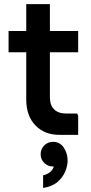

<svg xmlns="http://www.w3.org/2000/svg" viewBox="-20 -656 442 934"><path d="M269.7 0Q196.3 0 152 -46.3Q107.7 -92.7 107.7 -172V-636H222.7V-183.7Q222.7 -144.3 243.2 -124Q263.7 -103.7 302.7 -103.7H355.3L360.3 -92.7V0ZM21.7 -401.7V-505.3H360.3V-401.7ZM189.7 258.3V196.7Q214.9 191.3 229.1 176.1Q243.3 161 243.3 140.9Q243.3 123 238 111.3L279.7 90Q283.3 101.7 283.3 113.3Q283.3 131 274 139.7Q264.7 148.3 254 151.2Q243.4 154 238.7 154Q212.7 154 195.2 136.5Q177.7 119 177.7 94.7Q177.7 69.3 195 51.7Q212.4 34 238.7 34Q271.3 34 290.2 62Q309 90.1 309 125.1Q309 149.7 297.3 178.3Q285.7 207 259.5 229.3Q233.3 251.7 189.7 258.3Z"/></svg>

Font: Fustat
Style: Regular
Weight: 400
Designer: Mohamed Gaber, Khaled Hosny, Laura Garcia Mut
Foundry: Kief Type Foundry, Alif Type Foundry, Hard Type Foundry
Version: Version 1.007